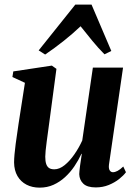

<svg xmlns="http://www.w3.org/2000/svg" viewBox="-20 -828 606 859"><path d="M157.5 11.5Q124 11.5 98.5 -1.8Q73 -15 58.2 -40.2Q43.5 -65.5 43 -101Q43 -116.5 45 -138.2Q47 -160 50.2 -184.5Q53.5 -209 57 -232.2Q60.5 -255.5 63 -274L91.5 -457.5L35.5 -483.5L39.5 -508.5L212 -534.5L232.5 -520L201 -284Q198.5 -264 195.2 -240.8Q192 -217.5 189 -195Q186 -172.5 184.2 -154.5Q182.5 -136.5 182.5 -127Q182.5 -107.5 186.5 -95Q190.5 -82.5 199.2 -76.5Q208 -70.5 223 -70.5Q246 -70.5 269.2 -89.2Q292.5 -108 313 -137.8Q333.5 -167.5 348 -199.5L395.5 -525.5H530.5L467.5 -91.5Q465.5 -74 470.8 -65.8Q476 -57.5 485.5 -57.5Q494.5 -57.5 506 -63.5Q517.5 -69.5 531.5 -83L543.5 -57.5Q533 -43 513.2 -27.2Q493.5 -11.5 466.8 -0.5Q440 10.5 408.5 10.5Q370.5 10.5 353 -6Q335.5 -22.5 334.5 -49Q334.5 -53 335.5 -63.2Q336.5 -73.5 338.2 -86.8Q340 -100 342.2 -114Q344.5 -128 346 -139.5L344.5 -140Q331 -111 312.8 -84Q294.5 -57 271 -35.5Q247.5 -14 219.2 -1.2Q191 11.5 157.5 11.5ZM182 -584 153 -602.5 317 -807.5H389.5L478 -600L447.5 -585Q420 -612.5 393.2 -645.2Q366.5 -678 340.5 -710.5Q307 -678.5 266.2 -646Q225.5 -613.5 182 -584Z"/></svg>

Font: Merriweather 96pt
Style: Bold Italic
Weight: 700
Italic angle: -7.8°
Version: Version 2.101